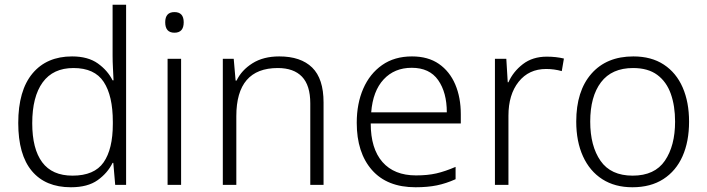

<svg xmlns="http://www.w3.org/2000/svg" viewBox="-20 -780 2984 810"><path d="M279 10Q172 10 114.5 -58.5Q57 -127 57 -261Q57 -398 117 -470Q177 -542 284 -542Q351 -542 392.5 -512.5Q434 -483 455 -441H459Q458 -464 456.5 -492.5Q455 -521 455 -545V-760H512V0H466L458 -93H455Q434 -50 392 -20Q350 10 279 10ZM286 -39Q378 -39 417 -95Q456 -151 456 -257V-266Q456 -376 417.5 -434.5Q379 -493 290 -493Q204 -493 160 -432.5Q116 -372 116 -260Q116 -152 158 -95.5Q200 -39 286 -39Z M716 -729Q755 -729 755 -686Q755 -642 716 -642Q677 -642 677 -686Q677 -729 716 -729ZM744 -532V0H687V-532Z M1158 -542Q1249 -542 1297 -495Q1345 -448 1345 -348V0H1289V-344Q1289 -420 1254 -456.5Q1219 -493 1152 -493Q977 -493 977 -290V0H920V-532H966L974 -440H978Q999 -484 1045 -513Q1091 -542 1158 -542Z M1718 -542Q1786 -542 1831.5 -510.5Q1877 -479 1900.5 -424Q1924 -369 1924 -298V-259H1544Q1544 -153 1593.5 -96.5Q1643 -40 1735 -40Q1784 -40 1821 -48.5Q1858 -57 1902 -76V-24Q1862 -6 1823 2Q1784 10 1733 10Q1613 10 1549 -63Q1485 -136 1485 -262Q1485 -343 1512.5 -406Q1540 -469 1592 -505.5Q1644 -542 1718 -542ZM1717 -494Q1644 -494 1598.5 -445Q1553 -396 1546 -306H1865Q1865 -390 1828.5 -442Q1792 -494 1717 -494Z M2287 -541Q2326 -541 2359 -533L2350 -480Q2318 -489 2284 -489Q2211 -489 2168 -435Q2125 -381 2125 -292V0H2068V-532H2116L2122 -433H2125Q2145 -478 2186 -509.5Q2227 -541 2287 -541Z M2887 -267Q2887 -183 2859.5 -121Q2832 -59 2778.5 -24.5Q2725 10 2648 10Q2574 10 2521 -24Q2468 -58 2439.5 -120.5Q2411 -183 2411 -267Q2411 -396 2475 -469Q2539 -542 2652 -542Q2728 -542 2780.5 -507.5Q2833 -473 2860 -411Q2887 -349 2887 -267ZM2470 -267Q2470 -164 2513.5 -101.5Q2557 -39 2649 -39Q2742 -39 2785 -102Q2828 -165 2828 -267Q2828 -333 2810 -384Q2792 -435 2753 -464Q2714 -493 2651 -493Q2561 -493 2515.5 -433Q2470 -373 2470 -267Z"/></svg>

Font: Noto Sans Thai Looped Light
Style: Regular
Weight: 300
Designer: Sasikarn Vongin, Ben Mitchell
Foundry: The Fontpad Ltd
Version: Version 1.001; ttfautohint (v1.8.4.7-5d5b)